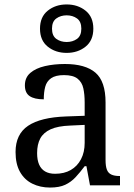

<svg xmlns="http://www.w3.org/2000/svg" viewBox="-20 -834 603 864"><path d="M205 10Q161 10 125.5 -7.5Q90 -25 70 -60.5Q50 -96 50 -150Q50 -230 106.5 -268Q163 -306 278 -310L361 -313V-373Q361 -409 355 -436.5Q349 -464 329 -480Q309 -496 268 -496Q230 -496 210 -482Q190 -468 183.5 -443.5Q177 -419 177 -387Q135 -387 113.5 -401.5Q92 -416 92 -450Q92 -485 116.5 -506Q141 -527 182 -536.5Q223 -546 272 -546Q364 -546 409.5 -507Q455 -468 455 -373V-114Q455 -86 461 -70.5Q467 -55 481 -48.5Q495 -42 517 -42H520V0H385L369 -86H361Q340 -58 320 -36.5Q300 -15 273.5 -2.5Q247 10 205 10ZM228 -52Q269 -52 298.5 -69Q328 -86 344.5 -117.5Q361 -149 361 -191V-272L297 -269Q240 -267 207.5 -252Q175 -237 161 -210.5Q147 -184 147 -145Q147 -114 156 -93.5Q165 -73 183 -62.5Q201 -52 228 -52ZM280 -596Q230 -596 195 -624Q160 -652 160 -705Q160 -758 195 -786Q230 -814 280 -814Q330 -814 365 -786Q400 -758 400 -705Q400 -652 365 -624Q330 -596 280 -596ZM280 -645Q307 -645 326.5 -659Q346 -673 346 -705Q346 -737 326.5 -751Q307 -765 280 -765Q253 -765 233.5 -751Q214 -737 214 -705Q214 -673 233.5 -659Q253 -645 280 -645Z"/></svg>

Font: Noto Serif Thai
Style: Regular
Weight: 400
Designer: Monotype Design Team
Foundry: Monotype Imaging Inc.
Version: Version 2.001